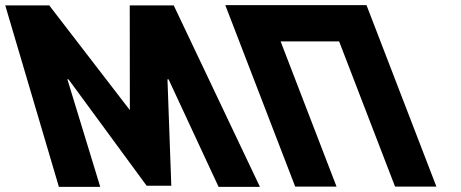

<svg xmlns="http://www.w3.org/2000/svg" viewBox="-166 -722 1782 742"><path d="M678.7 0.1H838.5L505.4 -701.1H335.4L335.8 -296.5L24.3 -701.1H-145.7L61.6 0.1H221.4L94.4 -415.5H98.7L400.8 -4.1H496L481.2 -415.5H485.4Z M918.5 -561.9H1144.6L1360.7 -0.9H1520.5L1250.4 -702.1H1090.6H864.5H704.7L974.8 -0.9H1134.6Z"/></svg>

Font: Hussar
Style: BdOpOblFour
Weight: 700
Foundry: Cannot Into Space Fonts
Version: Version 2.00